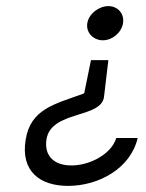

<svg xmlns="http://www.w3.org/2000/svg" viewBox="-20 -614 477 629"><path d="M203 -5C303 -5 408 -62 431 -162H361C343 -103 259 -65 197 -73C156 -78 125 -104 132 -156C146 -254 315 -224 321 -299L335 -417H278L256 -309L253 -307C159 -273 80 -257 64 -156C47 -51 113 -5 203 -5ZM317 -482C348 -482 378 -507 383 -538C388 -569 366 -594 335 -594C304 -594 271 -569 266 -538C261 -507 286 -482 317 -482Z"/></svg>

Font: Charger Pro
Style: LitExtObl
Weight: 300
Designer: Jasper
Foundry: Cannot Into Space Fonts
Version: Version 1.09